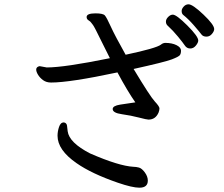

<svg xmlns="http://www.w3.org/2000/svg" viewBox="-20 -822 1040 891"><path d="M627 49Q594 49 527 26Q405 -16 335 -65Q247 -126 247 -192Q247 -212 254 -233Q261 -254 276 -254Q289 -252 291 -239Q293 -226 294 -213Q301 -160 398 -110Q531 -52 599 -48Q611 -48 624.5 -44.5Q638 -41 652 -22Q666 -3 666 16Q666 49 627 49ZM863 -597Q847 -597 838 -610.5Q829 -624 806 -652Q783 -680 759 -702Q750 -709 750 -722Q750 -733 760.5 -743.5Q771 -754 782 -754Q799 -754 849.5 -703.5Q900 -653 900 -634Q900 -624 889 -610.5Q878 -597 863 -597ZM669 -267Q661 -267 624.5 -276.5Q588 -286 545.5 -292Q503 -298 503 -316Q503 -331 537.5 -336.5Q572 -342 608 -347Q571 -400 525 -486Q304 -439 217 -439Q195 -439 180 -450Q165 -461 156.5 -475Q148 -489 148 -499Q148 -512 164 -515L197 -509Q279 -509 490 -552L458 -616Q417 -700 411.5 -706Q406 -712 403 -717Q400 -722 391 -727.5Q382 -733 382 -743Q382 -760 423 -760Q458 -760 466.5 -750.5Q475 -741 494 -699Q513 -657 563 -568Q705 -598 727 -615Q735 -622 746 -623Q778 -623 799 -612.5Q820 -602 820 -587Q820 -574 815 -566.5Q810 -559 777.5 -546.5Q745 -534 600 -502Q677 -374 698.5 -351Q720 -328 720 -319Q720 -311 716 -300Q702 -267 669 -267ZM938 -652Q922 -652 914.5 -662.5Q907 -673 880.5 -703.5Q854 -734 830 -753Q823 -759 823 -771Q823 -781 832.5 -791.5Q842 -802 855 -802Q874 -802 924 -754.5Q974 -707 974 -687Q974 -677 963.5 -664.5Q953 -652 938 -652Z"/></svg>

Font: LXGW WenKai Medium
Style: Regular
Weight: 500
Designer: LXGW / Fontworks Inc.
Foundry: LXGW / Fontworks Inc.
Version: Version 1.501; October 10, 2024